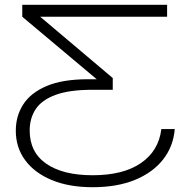

<svg xmlns="http://www.w3.org/2000/svg" viewBox="-20 -770 779 802"><path d="M678 -750V-700H148L451 -444V-395H367Q269 -395 211.5 -373.5Q154 -352 129 -314Q104 -276 104 -225Q104 -134 173.5 -86Q243 -38 367 -38Q495 -38 569 -89Q643 -140 654 -231H710Q704 -158 661 -103.5Q618 -49 543.5 -18.5Q469 12 367 12Q268 12 196 -18Q124 -48 85 -101Q46 -154 46 -224Q46 -286 77.5 -334.5Q109 -383 175.5 -411Q242 -439 348 -439H384L73 -700V-750Z"/></svg>

Font: Bounded
Style: Regular
Weight: 200
Designer: Vlad Churkin
Version: Version 1.0